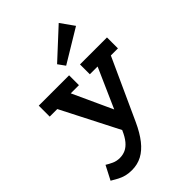

<svg xmlns="http://www.w3.org/2000/svg" viewBox="-283 -867 1220 1220"><g transform="rotate(-45 327.0 -257.5)"><path d="M155.3 238Q125 238 101 231.7Q76.9 225.3 55.2 213.8Q33.6 202.3 11.4 189L60.1 94.8Q78.5 106.4 102.6 117.6Q126.7 128.8 155.3 128.8Q183.3 128.8 207.1 117.9Q230.9 106.9 251.5 82.2Q272.1 57.5 289.9 16.8L497.9 -453.8H612.6L387.7 39.5Q357.2 106 322.4 150.1Q287.6 194.2 246.6 216.1Q205.5 238 155.3 238ZM312.2 54.2 71.7 -416.3H209.7L396.4 -9.3ZM26.1 -372.5V-471H298.7V-382.5H134.6L131.6 -372.5ZM396.6 -382.5V-471H639.1V-372.5H536.9L534.3 -382.5ZM328.7 -527.3 294.5 -574.7 487.4 -752.9 552 -662.1Z"/></g></svg>

Font: BioRhyme ExtraBold
Style: Regular
Weight: 800
Designer: Aoife Mooney
Foundry: Aoife Mooney Type
Version: Version 1.600;gftools[0.9.33]